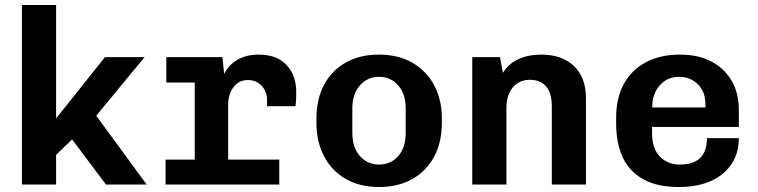

<svg xmlns="http://www.w3.org/2000/svg" viewBox="-20 -740 3040 770"><path d="M68 0V-720H205V-265L401 -511H560L366 -276L568 0H405L269 -181L205 -119V0Z M761 0V-409H647V-511H872L879 -443Q895 -478 931 -499.5Q967 -521 1018 -521Q1090 -521 1129 -479.5Q1168 -438 1168 -371Q1168 -357 1167.5 -343Q1167 -329 1165 -314H1051V-339Q1051 -360 1042 -378Q1033 -396 1016 -407.5Q999 -419 973 -419Q948 -419 930.5 -405Q913 -391 904 -369Q895 -347 895 -322V0ZM644 0V-100H1100V0Z M1500 10Q1422 10 1365.5 -23Q1309 -56 1279 -114.5Q1249 -173 1249 -247V-265Q1249 -341 1279 -398.5Q1309 -456 1365.5 -488.5Q1422 -521 1499 -521Q1578 -521 1634.5 -488Q1691 -455 1721.5 -397.5Q1752 -340 1752 -265V-247Q1752 -170 1721.5 -112.5Q1691 -55 1634.5 -22.5Q1578 10 1500 10ZM1500 -80Q1547 -80 1577 -114Q1607 -148 1607 -207V-305Q1607 -363 1577 -397.5Q1547 -432 1500 -432Q1454 -432 1423.5 -397.5Q1393 -363 1393 -305V-207Q1393 -148 1423.5 -114Q1454 -80 1500 -80Z M1874 0V-511H1985L1997 -448Q2020 -485 2059.5 -503Q2099 -521 2151 -521Q2233 -521 2281.5 -475.5Q2330 -430 2330 -345V0H2193V-313Q2193 -367 2170 -393.5Q2147 -420 2105 -420Q2076 -420 2055 -406Q2034 -392 2022.5 -367Q2011 -342 2011 -309V0Z M2702 10Q2616 10 2560 -21Q2504 -52 2477.5 -109Q2451 -166 2451 -243V-268Q2451 -347 2482 -403.5Q2513 -460 2570.5 -490.5Q2628 -521 2707 -521Q2780 -521 2832.5 -493.5Q2885 -466 2914 -416.5Q2943 -367 2943 -301V-231H2595V-207Q2595 -144 2626.5 -112Q2658 -80 2706 -80Q2760 -80 2787.5 -106Q2815 -132 2815 -186H2943Q2943 -125 2913 -81Q2883 -37 2829.5 -13.5Q2776 10 2702 10ZM2596 -309H2809V-323Q2809 -355 2796 -379Q2783 -403 2759 -417.5Q2735 -432 2704 -432Q2670 -432 2646 -415.5Q2622 -399 2609 -372.5Q2596 -346 2596 -317Z"/></svg>

Font: Chivo Mono SemiBold
Style: Regular
Weight: 600
Monospace: yes
Designer: Hector Gatti
Foundry: Omnibus-Type
Version: Version 1.008